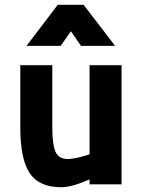

<svg xmlns="http://www.w3.org/2000/svg" viewBox="-20 -772 601 804"><path d="M355 -499H489V0H355V-21Q282 12 236 12Q143 12 104 -47.5Q65 -107 65 -238V-499H199V-238Q199 -167 212.5 -136.5Q226 -106 264 -106Q279 -106 301.5 -111Q324 -116 340 -121L355 -126ZM91 -580 222 -752H330L462 -580H319L277 -641L234 -580Z"/></svg>

Font: TypoPRO Titillium Maps
Style: 999 wt
Weight: 900
Designer: Campivisivi
Foundry: Accademia di Belle Arti di Urbino and students of MA course of Visual design
Version: Version 001.001